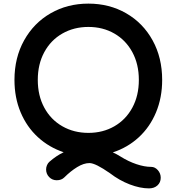

<svg xmlns="http://www.w3.org/2000/svg" viewBox="-20 -835 977 1062"><path d="M869 148Q869 174 851 190.5Q833 207 804 207Q755 207 697.5 185Q640 163 588 123Q508 67 475 67Q443 67 406.5 89.5Q370 112 336 146Q320 162 294 162Q269 162 252 144.5Q235 127 235 102Q235 90 240 78.5Q245 67 253 60Q292 26 332 7Q251 -20 189.5 -76.5Q128 -133 94 -214Q60 -295 60 -393Q60 -516 113.5 -612Q167 -708 260 -761.5Q353 -815 469 -815Q585 -815 678 -761.5Q771 -708 824 -612Q877 -516 877 -393Q877 -295 843 -213.5Q809 -132 747.5 -75.5Q686 -19 604 8Q623 16 647 31Q690 58 734.5 73Q779 88 816 88Q837 88 853 106Q869 124 869 148ZM469 -100Q549 -100 612.5 -136.5Q676 -173 712 -239.5Q748 -306 748 -393Q748 -480 712 -546.5Q676 -613 612.5 -649.5Q549 -686 469 -686Q389 -686 325 -649.5Q261 -613 225 -546.5Q189 -480 189 -393Q189 -306 225 -239.5Q261 -173 325 -136.5Q389 -100 469 -100Z"/></svg>

Font: Tsukimi Rounded
Style: Bold
Weight: 700
Designer: Takashi Funayama
Foundry: Takashi Funayama
Version: Version 1.032; ttfautohint (v1.8.3)